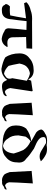

<svg xmlns="http://www.w3.org/2000/svg" viewBox="992 -1733 684 2708"><g transform="rotate(90 1334.0 -379.0)"><path d="M527 -61Q465 -70 421 -99Q380 -110 379 -157Q384 -241 402 -410L278 -412Q264 -273 253 -207Q247 -64 136 -64L116 -63Q75 -63 57 -88Q50 -106 37 -117Q37 -146 71 -177Q98 -175 122 -175Q163 -175 197 -181Q214 -255 238 -404L25 -377L11 -409Q49 -453 130 -471Q178 -490 245 -490L280 -489L667 -491L662 -410L502 -405L506 -218Q507 -141 582 -141H593Q607 -141 640 -145L641 -133Q600 -63 527 -61Z M952 -57Q851 -75 790 -111Q733 -192 733 -312Q733 -404 801 -452Q864 -512 974 -512Q1062 -512 1101 -434L1118 -476L1263 -498L1268 -485Q1238 -283 1222 -182Q1235 -116 1276 -105Q1309 -114 1327 -132L1338 -124Q1324 -92 1303 -85Q1246 -65 1194 -65Q1164 -65 1145.5 -79.5Q1127 -94 1107 -138Q1088 -109 1061 -92Q1014 -57 952 -57ZM1014 -94Q1033 -94 1068 -123Q1090 -141 1090 -172Q1090 -189 1083 -210L1119 -415Q1055 -456 1012 -459Q957 -448 929 -420Q894 -397 876 -312Q895 -207 909 -158Q959 -107 1014 -94Z M1561 -65Q1513 -65 1475 -103Q1462 -123 1445 -175L1429 -483L1596 -499L1605 -501Q1589 -229 1589 -167Q1598 -118 1636 -108Q1678 -125 1691 -133L1688 -111Q1683 -101 1649 -90Q1625 -66 1594 -66L1582 -67Q1571 -65 1561 -65Z M2060 -70Q2033 -70 2002 -75H1997Q1878 -75 1812 -125Q1750 -172 1750 -254V-273Q1750 -351 1793 -406Q1871 -466 1972 -478Q1881 -527 1849 -547Q1811 -579 1806 -620Q1816 -652 1865 -674Q1899 -701 1962 -701Q1992 -701 2027 -695Q2057 -700 2082 -700Q2128 -700 2159 -684Q2215 -656 2249 -620Q2254 -617 2254 -614Q2254 -609 2236 -607Q2220 -596 2191 -596L2173 -597Q2140 -597 2084 -634L1998 -686L1974 -687Q1913 -687 1913 -652L1914 -645Q1914 -611 1948.5 -582.5Q1983 -554 2076 -516Q2168 -457 2218 -407Q2273 -373 2273 -307Q2273 -291 2270 -273Q2270 -179 2198 -122Q2146 -70 2060 -70ZM2037 -79Q2130 -94 2145 -231Q2124 -306 2096 -366Q2054 -433 1975 -467L1979 -475Q1933 -442 1907 -397Q1900 -366 1890 -298V-290Q1890 -203 1933 -152Q1966 -91 2037 -79Z M2523 -65Q2475 -65 2437 -103Q2424 -123 2407 -175L2391 -483L2558 -499L2567 -501Q2551 -229 2551 -167Q2560 -118 2598 -108Q2640 -125 2653 -133L2650 -111Q2645 -101 2611 -90Q2587 -66 2556 -66L2544 -67Q2533 -65 2523 -65Z"/></g></svg>

Font: Xiangcui Kesong Xiangcui Kesong
Style: Regular
Weight: 400
Version: Version 1.501;March 28, 2024;FontCreator 14.0.0.2814 64-bit